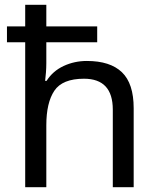

<svg xmlns="http://www.w3.org/2000/svg" viewBox="-20 -780 658 800"><path d="M173 -760V-670H385V-604H173V-517Q173 -498 171.5 -478.5Q170 -459 168 -443H174Q200 -484 245 -505Q290 -526 342 -526Q439 -526 488 -479Q537 -432 537 -329V0H450V-323Q450 -452 330 -452Q240 -452 206.5 -402Q173 -352 173 -258V0H85V-604H9V-670H85V-760Z"/></svg>

Font: Noto Sans Tagbanwa
Style: Regular
Weight: 400
Designer: Monotype Design Team
Foundry: Monotype Imaging Inc.
Version: Version 2.001; ttfautohint (v1.8.4.7-5d5b)